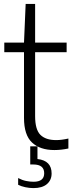

<svg xmlns="http://www.w3.org/2000/svg" viewBox="-20 -760 375 984"><path d="M258.5 9Q185.5 9 144.2 -29.5Q103 -68 103 -156V-492.5H2V-541.5H103L111.5 -740H160V-541.5H321.5V-492.5H160V-164.5Q160 -96 187 -69Q214 -42 268 -42Q295 -42 330.5 -50V1Q294 9 258.5 9ZM151.5 204Q131.5 204 110 199.5Q88.5 195 73 187V152.5Q94 163.5 114 167.5Q134 171.5 152 171.5Q206.5 171.5 206.5 128Q206.5 83 151 83H135V-10H172V55Q244.5 63 244.5 129Q244.5 163 220.5 183.5Q196.5 204 151.5 204Z"/></svg>

Font: Encode Sans Semi Condensed Light
Style: Regular
Weight: 300
Width: 4
Designer: Multiple Designers
Foundry: Impallari Type
Version: Version 3.000; ttfautohint (v1.8.3) -l 8 -r 50 -G 200 -x 14 